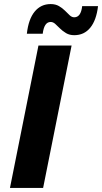

<svg xmlns="http://www.w3.org/2000/svg" viewBox="-20 -924 502 944"><path d="M29 0 169 -700H332L192 0ZM345 -751Q322 -751 305 -761Q288 -771 275 -784Q262 -797 251.5 -806.5Q241 -816 229 -816Q197 -816 190 -758H112Q120 -830 150.5 -867Q181 -904 229 -904Q253 -904 270 -894Q287 -884 299.5 -871.5Q312 -859 322.5 -849Q333 -839 345 -839Q378 -839 384 -894H462Q454 -825 424 -788Q394 -751 345 -751Z"/></svg>

Font: Montserrat
Style: Bold Italic
Weight: 700
Italic angle: -11.3°
Designer: Julieta Ulanovsky
Foundry: Julieta Ulanovsky
Version: Version 9.000; ttfautohint (v1.8.4.7-5d5b)